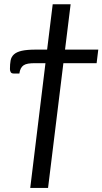

<svg xmlns="http://www.w3.org/2000/svg" viewBox="-20 -736 494 927"><path d="M446.5 -431H286L212 171.5H126L199.5 -431H149Q129.5 -431 116 -428.8Q102.5 -426.5 94 -420.8Q85.5 -415 80.5 -405.2Q75.5 -395.5 73.5 -381H47Q35.5 -381 31.8 -387.5Q28 -394 28 -402.5Q28 -426.5 31.2 -444Q34.5 -461.5 47.2 -473.2Q60 -485 85.2 -490.8Q110.5 -496.5 154 -496.5H207.5L234.5 -715.5H321L294 -496.5H454.5Z"/></svg>

Font: Lato 2
Style: Italic
Weight: 400
Italic angle: -7°
Designer: Lukasz Dziedzic with Adam Twardoch and Botio Nikoltchev
Foundry: tyPoland Lukasz Dziedzic
Version: Version 2.015; 2015-08-06; http://www.latofonts.com/